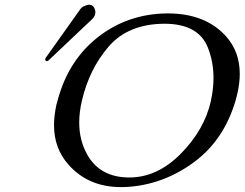

<svg xmlns="http://www.w3.org/2000/svg" viewBox="-20 -762 1019 800"><path d="M674.3 -706.1H679.2Q836.9 -706.1 922.9 -609.4Q979 -545.9 979 -454.1Q979 -415 968.8 -371.1Q965.8 -357.9 961.9 -344.2Q913.1 -176.8 785.2 -84Q657.2 8.8 506.3 17.1Q495.1 17.6 483.9 17.6Q348.1 17.6 265.1 -76.2Q205.1 -143.6 205.1 -240.2Q205.1 -280.8 215.3 -326.7Q217.3 -335.4 220.2 -344.2Q264.6 -510.7 388.2 -607.4Q512.2 -704.1 674.3 -706.1ZM664.6 -663.1Q514.6 -662.1 433.1 -568.4Q352.1 -474.6 321.3 -342.8Q310.1 -294.9 310.1 -252Q310.1 -176.8 343.8 -117.2Q397 -23.4 516.6 -22.5H519Q635.7 -22.5 733.9 -122.1Q831.1 -220.7 858.4 -339.8L858.9 -342.8Q869.6 -392.1 869.6 -437.5Q869.6 -504.4 846.2 -563.5Q807.1 -663.1 664.6 -663.1ZM182.6 -510.7Q180.7 -509.3 180.2 -508.8Q177.2 -507.3 174.3 -507.3Q170.4 -507.3 168.9 -511.7Q168.5 -513.2 168.5 -514.6Q168.5 -516.6 169.4 -519.5L312 -720.2Q318.8 -731 329.1 -735.8Q342.3 -742.2 351.6 -742.2Q368.7 -742.2 375.5 -722.7Q377.4 -716.3 377.4 -710.4Q377.4 -706.5 376.5 -703.1Q374 -691.9 363.8 -682.1Z"/></svg>

Font: Caudex
Style: Italic
Weight: 400
Italic angle: -13°
Version: Version 1.04